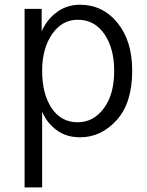

<svg xmlns="http://www.w3.org/2000/svg" viewBox="-20 -563 622 812"><path d="M158.2 -263.7Q158.2 -166 198.2 -106Q238.3 -45.9 308.6 -45.9Q375 -45.9 418.9 -104.5Q462.9 -163.1 462.9 -263.7Q462.9 -358.4 421.4 -418.9Q379.9 -479.5 308.6 -479.5Q242.2 -479.5 200.2 -418.5Q158.2 -357.4 158.2 -263.7ZM84 229.5V-525.4H156.2V-430.7Q178.7 -481.4 221.2 -512.2Q263.7 -543 318.4 -543Q414.1 -543 476.6 -466.8Q539.1 -390.6 539.1 -263.7Q539.1 -127.9 473.6 -55.2Q408.2 17.6 318.4 17.6Q259.8 17.6 218.8 -13.2Q177.7 -43.9 158.2 -90.8V229.5Z"/></svg>

Font: Gothic A1
Style: Regular
Weight: 400
Designer: HanYang I&C Co.,Ltd.
Foundry: HanYang I&C Co.,Ltd.
Version: Version 2.50